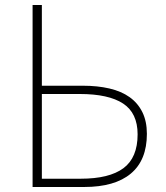

<svg xmlns="http://www.w3.org/2000/svg" viewBox="-20 -746 661 766"><path d="M110 -726H147V-404H311Q369 -404 416.5 -393Q464 -382 497 -358.5Q530 -335 548 -298.5Q566 -262 566 -212Q566 -107 502 -53.5Q438 0 316 0H110ZM302 -33Q416 -33 472.5 -75Q529 -117 529 -210Q529 -295 471 -333Q413 -371 298 -371H147V-33Z"/></svg>

Font: SpoqaHanSansJP-Thin
Style: Regular
Weight: 250
Designer: [Source Han Sans]
Ryoko NISHIZUKA  (kana & ideographs); Paul D. Hunt (Latin, Greek & Cyrillic); Wenlong ZHANG  (bopomofo
Foundry: Spoqa (http://bi.spoqa.com)
Version: Version 1.002.20150607